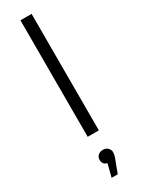

<svg xmlns="http://www.w3.org/2000/svg" viewBox="-260 -769 790 1059"><g transform="rotate(-30 134.5 -240.0)"><path d="M99 0V-742H170V0ZM92 143Q92 126 104 115Q116 104 135 104Q154 104 166 115.5Q178 127 178 143Q178 163 167 188L139 262H100L121 180Q92 174 92 143Z"/></g></svg>

Font: Belfius21
Style: Regular
Weight: 400
Designer: Montserrat's base design by Julieta Ulanovsky, modified by Coast SPRL for Belfius Bank NV.
Foundry: Montserrat's base design by Julieta Ulanovsky, modified by Coast SPRL for Belfius Bank NV.
Version: Version 2.000;FEAKit 1.0